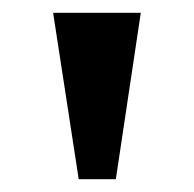

<svg xmlns="http://www.w3.org/2000/svg" viewBox="-20 -734 303 300"><path d="M103 -454 63 -714H200L161 -454Z"/></svg>

Font: Noto Serif Armenian SemiBold
Style: Regular
Weight: 600
Version: Version 2.007